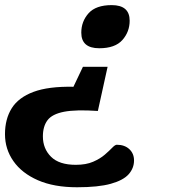

<svg xmlns="http://www.w3.org/2000/svg" viewBox="-38 -546 696 770"><path d="M360 -352.5Q288 -352.5 288 -415Q288 -460 317.2 -492.8Q346.5 -525.5 410 -525.5Q482 -525.5 482 -463Q482 -418.5 452.8 -385.5Q423.5 -352.5 360 -352.5ZM271 205Q178.5 205 114 176.8Q49.5 148.5 15.8 100.2Q-18 52 -18 -8Q-18 -68.5 9 -111.8Q36 -155 96.2 -177.5Q156.5 -200 256.5 -198L294.5 -278H393.5L354.5 -101Q266.5 -107 218.8 -97.8Q171 -88.5 152.5 -63.8Q134 -39 134 1Q134 50 166.5 82.5Q199 115 266 115Q307 115 335.2 102.8Q363.5 90.5 382 74.5Q400.5 58.5 412 46.5Q423.5 34.5 430.5 34.5Q461.5 34.5 480.5 52Q499.5 69.5 499.5 97.5Q499.5 128.5 478 152.8Q456.5 177 406.5 191Q356.5 205 271 205Z"/></svg>

Font: Newsreader Caption SemiBold
Style: Italic
Weight: 600
Italic angle: -17°
Designer: Hugues Gentile
Foundry: Production Type
Version: Version 1.001